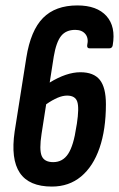

<svg xmlns="http://www.w3.org/2000/svg" viewBox="-20 -681 438 707"><path d="M265 -661Q337 -661 372 -622Q407 -583 395 -514Q393 -503 382 -503H310Q300 -503 301 -514Q307 -540 294.5 -555.5Q282 -571 257 -571Q223 -571 205 -548.5Q187 -526 178 -473L163 -377Q225 -415 276 -415Q325 -415 347.5 -387Q370 -359 370 -297Q370 -204 346.5 -136Q323 -68 278.5 -31Q234 6 171 6Q87 6 53 -44.5Q19 -95 34 -197L77 -469Q93 -569 138.5 -615Q184 -661 265 -661ZM227 -329Q211 -329 192 -321Q173 -313 150 -297L133 -188Q124 -130 133.5 -107Q143 -84 176 -84Q211 -84 231 -114.5Q251 -145 261 -214L263 -225Q272 -284 264.5 -306.5Q257 -329 227 -329Z"/></svg>

Font: Sofia Sans Extra Condensed
Style: Bold Italic
Weight: 700
Italic angle: -9°
Designer: Botio Nikoltchev, Ani Petrova
Foundry: lettersoup
Version: Version 4.101